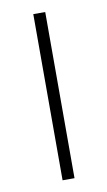

<svg xmlns="http://www.w3.org/2000/svg" viewBox="-68 -566 337 602"><g transform="rotate(-10 101.0 -264.5)"><path d="M120 0V-529H82V0Z"/></g></svg>

Font: Noto Sans Gurmukhi UI SemiCondensed ExtraLight
Style: Regular
Weight: 200
Width: 4
Designer: Jelle Bosma - Monotype Design Team
Foundry: Monotype Imaging Inc.
Version: Version 2.004